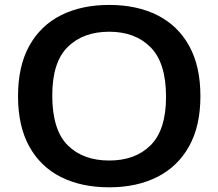

<svg xmlns="http://www.w3.org/2000/svg" viewBox="-20 -770 909 799"><path d="M434.5 9.5Q319 9.5 233.8 -33.2Q148.5 -76 101.8 -160.5Q55 -245 55 -370Q55 -495 102 -579.5Q149 -664 234.2 -706.8Q319.5 -749.5 434.5 -749.5Q550 -749.5 635.2 -706.5Q720.5 -663.5 767.2 -579Q814 -494.5 814 -370Q814 -245.5 766.8 -161Q719.5 -76.5 634.2 -33.5Q549 9.5 434.5 9.5ZM434.5 -102Q543.5 -102 607.2 -166Q671 -230 671 -367Q671 -508.5 606.8 -573.2Q542.5 -638 434.5 -638Q326.5 -638 262 -574.8Q197.5 -511.5 197.5 -373Q197.5 -230 261.2 -166Q325 -102 434.5 -102Z"/></svg>

Font: Encode Sans Expanded SemiBold
Style: Regular
Weight: 600
Width: 7
Designer: Multiple Designers
Foundry: Impallari Type
Version: Version 3.000; ttfautohint (v1.8.3) -l 8 -r 50 -G 200 -x 14 